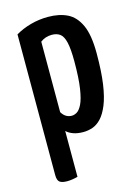

<svg xmlns="http://www.w3.org/2000/svg" viewBox="-110 -571 595 829"><g transform="rotate(-15 188.0 -156.5)"><path d="M86 197Q62 197 52 189Q42 181 42 158V-471Q72 -489 110 -499.5Q148 -510 188 -510Q238 -510 274 -492.5Q310 -475 330.5 -430.5Q351 -386 351 -304Q351 -223 343 -167.5Q335 -112 320.5 -77Q306 -42 288 -23Q270 -4 249.5 3Q229 10 208 10Q182 10 163 3Q144 -4 133 -15V190Q122 193 109.5 195Q97 197 86 197ZM178 -71Q189 -71 201 -78Q213 -85 224 -107Q235 -129 242 -174.5Q249 -220 249 -295Q249 -351 242 -380.5Q235 -410 220.5 -420.5Q206 -431 184 -431Q155 -431 133 -414V-99Q142 -84 153.5 -77.5Q165 -71 178 -71Z"/></g></svg>

Font: Yanone Kaffeesatz ExtraLight Medium
Style: Regular
Weight: 500
Version: Version 2.003